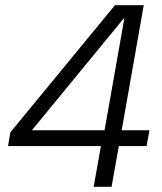

<svg xmlns="http://www.w3.org/2000/svg" viewBox="-20 -720 626 740"><path d="M341 0 369 -157H11L20 -210L423 -700H534L449 -218H556L545 -157H438L410 0ZM103 -218H383L459 -648H456Z"/></svg>

Font: DM Sans 36pt Light
Style: Italic
Weight: 300
Italic angle: -10°
Designer: Colophon Foundry, Jonny Pinhorn
Foundry: Colophon Foundry
Version: Version 4.004;gftools[0.9.30]